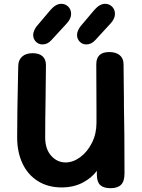

<svg xmlns="http://www.w3.org/2000/svg" viewBox="-20 -983 744 1007"><path d="M633 -74Q633 -32 615 -14Q597 4 560 4Q523 4 505.5 -12.5Q488 -29 488 -67V-87Q460 -49 412.5 -24.5Q365 0 303 0Q232 0 179 -33Q126 -66 98 -125.5Q70 -185 70 -262Q70 -386 75 -606L76 -641Q77 -669 96.5 -686.5Q116 -704 151 -704Q185 -704 203 -688Q221 -672 221 -641Q221 -574 219 -466Q217 -350 217 -262Q217 -201 248.5 -166Q280 -131 324 -131Q363 -131 400.5 -158.5Q438 -186 462 -233.5Q486 -281 486 -338V-406Q485 -462 485 -646Q485 -710 553 -710Q588 -710 608 -693.5Q628 -677 628 -646Q628 -587 630 -457V-428Q633 -296 633 -74ZM154 -800Q154 -811 159.5 -823.5Q165 -836 173 -846L245 -931Q273 -963 301 -963Q323 -963 338 -948Q353 -933 353 -910Q353 -885 330 -860L250 -773Q230 -750 203 -750Q182 -750 168 -764.5Q154 -779 154 -800ZM384 -800Q384 -811 389.5 -823.5Q395 -836 403 -846L475 -931Q503 -963 531 -963Q553 -963 568 -948Q583 -933 583 -910Q583 -885 560 -860L481 -774Q460 -750 433 -750Q412 -750 398 -764.5Q384 -779 384 -800Z"/></svg>

Font: Mali
Style: Bold
Weight: 700
Designer: Kitiyaporn Chalermlarp | Katatrad Aksorn Co.,Ltd.
Foundry: Cadson Demak Co.,Ltd.
Version: Version 1.000; ttfautohint (v1.6)